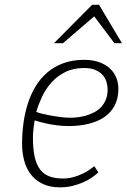

<svg xmlns="http://www.w3.org/2000/svg" viewBox="-20 -781 535 811"><path d="M248 -26.9Q276.9 -26.9 312 -40Q347.2 -53.2 378.4 -79.1L395.5 -52.7Q384.3 -42.5 368.2 -31.2Q352.1 -20 331.5 -11Q311 -2 286.4 4.2Q261.7 10.3 233.9 10.3Q189.5 10.3 158.7 -5.1Q127.9 -20.5 108.9 -46.1Q89.8 -71.8 81.5 -105Q73.2 -138.2 73.2 -173.8Q73.2 -216.3 78.9 -259.3Q84.5 -302.2 96.9 -341.6Q109.4 -380.9 129.6 -415Q149.9 -449.2 179.2 -474.4Q208.5 -499.5 247.3 -513.9Q286.1 -528.3 335.9 -528.3Q368.2 -528.3 394.8 -519.8Q421.4 -511.2 440.4 -495.1Q459.5 -479 469.7 -456.3Q480 -433.6 480 -405.3Q480 -365.2 464.6 -335.7Q449.2 -306.2 421.4 -286.9Q393.6 -267.6 354.7 -258.1Q315.9 -248.5 269.5 -248.5Q245.6 -248.5 222.2 -251.5Q198.7 -254.4 179.4 -258.5Q160.2 -262.7 146 -266.6Q131.8 -270.5 126.5 -272.9Q125 -265.1 123.8 -255.4Q122.6 -245.6 121.3 -235.6Q120.1 -225.6 119.6 -216.3Q119.1 -207 119.1 -200.2Q119.1 -150.9 126.7 -117.7Q134.3 -84.5 150.1 -64.2Q166 -43.9 190.4 -35.4Q214.8 -26.9 248 -26.9ZM335.9 -493.7Q289.1 -493.7 254.6 -476.1Q220.2 -458.5 196.3 -431.4Q172.4 -404.3 157.2 -371.6Q142.1 -338.9 133.3 -308.6Q140.6 -304.7 158.2 -300.5Q175.8 -296.4 197 -292.5Q218.3 -288.6 239.7 -286.1Q261.2 -283.7 275.9 -283.7Q290.5 -283.7 308.1 -285.6Q325.7 -287.6 343.3 -292.7Q360.8 -297.9 377.4 -306.4Q394 -314.9 406.7 -328.4Q419.4 -341.8 427 -360.1Q434.6 -378.4 434.6 -402.8Q434.6 -418.9 429.7 -435.3Q424.8 -451.7 413.1 -464.6Q401.4 -477.5 382.6 -485.6Q363.8 -493.7 335.9 -493.7ZM495.1 -598.6H463.4L377.9 -711.9L246.1 -598.6H208L369.1 -760.7H398.4Z"/></svg>

Font: Ufes Sans Thin
Style: Italic
Weight: 100
Designer: Ricardo Esteves & Thais Bronze
Foundry: ProDesignUfes - Ricardo Esteves, Thais Bronze
Version: Version 2.0